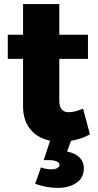

<svg xmlns="http://www.w3.org/2000/svg" viewBox="-20 -685 477 939"><path d="M390.1 137.2Q390.1 185.1 353.5 209.5Q316.9 233.9 262.2 233.9Q207 233.9 151.9 213.9L180.2 133.8Q203.1 142.6 231 143.1Q249 143.1 260 137Q271 130.9 271 121.1Q271 109.9 256.1 104Q241.2 98.1 217.8 98.1H193.8L225.1 2.9Q164.1 -9.3 128.4 -52.7Q92.8 -96.2 92.8 -165V-397H18.1V-515.1H92.8V-665H270V-515.1H410.2V-397H270V-192.9Q270 -135.7 316.9 -136.2Q345.7 -136.2 386.2 -153.8L419.9 -27.8Q380.9 -5.9 327.1 3.9L308.1 56.2Q350.1 64.9 370.1 86.4Q390.1 107.9 390.1 137.2Z"/></svg>

Font: Argentum Sans
Style: Bold
Weight: 700
Designer: Julieta Ulanovsky (Modified by Cristiano Sobral)
Foundry: Julieta Ulanovsky
Version: Version 1.000; ttfautohint (v1.5.65-e2d9)